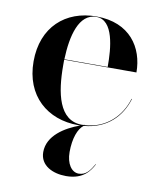

<svg xmlns="http://www.w3.org/2000/svg" viewBox="-81 -534 691 836"><g transform="rotate(10 265.0 -116.0)"><path d="M387.5 164.5 386.5 163.5C368.5 194 352.5 217.5 320 217.5C288.5 217.5 265 183.5 265 131.5C265 70.5 282 26.5 305.5 9C407 0.5 468 -62 492.5 -143H490.5C466.5 -63 402.5 -0.5 309.5 5L308.5 3.5C307 4 306 4.5 304.5 5C301.5 5 299 5.5 296.5 5.5C195 5 172 -113.5 172 -235C172 -243.5 172 -251.5 172 -260H491.5C491.5 -369 427 -470 278 -470C142 -470 42 -382.5 42 -230C42 -77.5 145 10 281 10C284.5 10 287.5 10 290.5 10C225.5 33.5 152 78.5 152 151.5C152 211.5 209 237.5 267.5 237.5C346 237.5 372.5 192.5 387.5 164.5ZM278 -468C354.5 -468 364.5 -345 364 -262H172.5C176 -367 201 -468 278 -468Z"/></g></svg>

Font: Bodoni* 96pt Medium
Style: Regular
Weight: 500
Version: Version 2.3